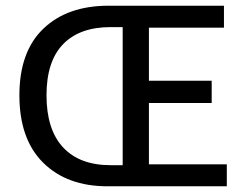

<svg xmlns="http://www.w3.org/2000/svg" viewBox="-20 -653 863 673"><path d="M357 0Q215 0 131.5 -82.5Q48 -165 48 -319Q48 -472 132 -552.5Q216 -633 361 -633H765V-556H502V-370H722V-292H502V-77H775V0ZM368 -74H410V-558H368Q259 -558 201 -498Q143 -438 143 -319Q143 -199 201 -136.5Q259 -74 368 -74Z"/></svg>

Font: Narnoor
Style: Regular
Weight: 400
Designer: S. Sridhar Murthy
Foundry: SIL International
Version: Version 3.000